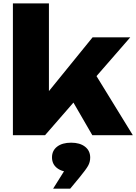

<svg xmlns="http://www.w3.org/2000/svg" viewBox="-20 -790 796 1122"><path d="M208.4 -186.8 521 -571.8H741.2L243.3 0H55.4V-770H265.9V-167.6ZM517.3 -388.6 756.2 0H519.4L358.1 -278.7ZM387.4 157.8 395.6 215.6Q344.4 215.6 314.1 192.6Q283.9 169.6 283.9 129.5Q283.9 90.1 313.9 66.9Q344 43.8 395.6 43.8Q446.9 43.8 477 67.3Q507.1 90.8 507.1 130.9Q507.1 157.1 494.3 179.6Q481.4 202.1 445.6 245.7L390.3 312.4H290.5Z"/></svg>

Font: Unbounded Variable
Style: Regular
Weight: 400
Designer: Luke Prowse, Jean-Baptiste Morizot, Fátima Lázaro, Florian Runge
Foundry: NaN
Version: Version 1.600;FEAKit 1.0